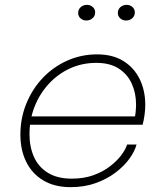

<svg xmlns="http://www.w3.org/2000/svg" viewBox="-20 -762 680 791"><path d="M87 -248 94.5 -282.5H544L534 -272Q537 -282.5 538.8 -300.2Q540.5 -318 540.5 -332Q540.5 -378.5 522.8 -417.5Q505 -456.5 468.8 -479.8Q432.5 -503 377 -503Q318 -503 268 -480Q218 -457 180.5 -416Q143 -375 122.2 -322Q101.5 -269 101.5 -209.5Q101.5 -156.5 120.2 -115Q139 -73.5 177.8 -49.8Q216.5 -26 275.5 -26Q325.5 -26 364.8 -40.2Q404 -54.5 432.8 -76.5Q461.5 -98.5 479.5 -122.5Q497.5 -146.5 503.5 -166.5H542.5Q535.5 -139.5 513.8 -109Q492 -78.5 457 -51.8Q422 -25 375.2 -8Q328.5 9 271 9Q204.5 9 158.2 -18.8Q112 -46.5 88 -95.2Q64 -144 64 -207Q64 -275 88.5 -335.2Q113 -395.5 156.2 -441Q199.5 -486.5 257 -512.2Q314.5 -538 380.5 -538Q445 -538 489 -510.2Q533 -482.5 555.8 -435.5Q578.5 -388.5 578.5 -330Q578.5 -310.5 575.5 -288.5Q572.5 -266.5 567.5 -248ZM336 -677.5Q322 -677.5 312 -686.2Q302 -695 302 -708.5Q302 -723.5 312.8 -732.8Q323.5 -742 338 -742Q352 -742 362 -733.2Q372 -724.5 372 -711Q372 -696 361.2 -686.8Q350.5 -677.5 336 -677.5ZM499.5 -677.5Q485.5 -677.5 475.5 -686.2Q465.5 -695 465.5 -708.5Q465.5 -723.5 476.2 -732.8Q487 -742 501.5 -742Q515.5 -742 525.5 -733.2Q535.5 -724.5 535.5 -711Q535.5 -696 524.8 -686.8Q514 -677.5 499.5 -677.5Z"/></svg>

Font: Epilogue ExtraLight
Style: Italic
Weight: 250
Italic angle: -12°
Designer: Tyler Finck
Foundry: Etcetera Type Co
Version: Version 2.112